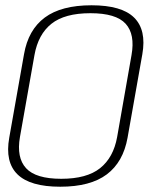

<svg xmlns="http://www.w3.org/2000/svg" viewBox="-20 -700 594 727"><path d="M208 7Q94 7 46.2 -39.8Q-1.5 -86.5 15 -178.5L71 -495Q87 -587 149.5 -633.5Q212 -680 326.5 -680Q441 -680 488 -633.2Q535 -586.5 519 -495L463 -178.5Q446.5 -86.5 384.5 -39.8Q322.5 7 208 7ZM212 -23Q308.5 -23 359 -63.2Q409.5 -103.5 423.5 -181L478 -491.5Q492 -570 455.8 -610Q419.5 -650 322.5 -650Q225 -650 174.8 -610Q124.5 -570 110.5 -491.5L55.5 -181Q42 -103 78.8 -63Q115.5 -23 212 -23Z"/></svg>

Font: Anybody ExtraExpanded ExtraLight
Style: Italic
Weight: 200
Width: 8
Italic angle: -10°
Designer: Tyler Finck
Foundry: Etcetera Type Company
Version: Version 1.010; ttfautohint (v1.8.3) -l 8 -r 50 -G 200 -x 14 